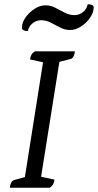

<svg xmlns="http://www.w3.org/2000/svg" viewBox="-20 -882 460 902"><path d="M26 0Q28 -16 33 -25Q38 -34 46 -36L111 -54L95 -38L184 -601L197 -586L121 -603Q123 -617 128 -625.5Q133 -634 144 -641H332Q330 -625 325 -616Q320 -607 312 -605L242 -587L261 -604L171 -39L158 -55L236 -38Q234 -24 229.5 -16Q225 -8 214 0ZM111 -736Q98 -736 90.5 -740Q83 -744 83 -751Q83 -776 100 -800Q117 -824 142.5 -840.5Q168 -857 194 -857Q218 -857 240 -845.5Q262 -834 284 -822.5Q306 -811 330 -811Q352 -811 370 -825.5Q388 -840 392 -862Q405 -862 412.5 -858.5Q420 -855 420 -847Q420 -823 403 -798.5Q386 -774 360.5 -757.5Q335 -741 309 -741Q285 -741 263 -752.5Q241 -764 219 -775.5Q197 -787 173 -787Q151 -787 133 -772.5Q115 -758 111 -736Z"/></svg>

Font: Petrona
Style: Italic
Weight: 400
Italic angle: -9°
Designer: Ringo R. Seeber
Foundry: Ringo R. Seeber
Version: Version 2.001; ttfautohint (v1.8.3)